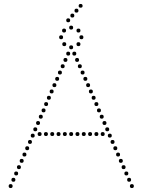

<svg xmlns="http://www.w3.org/2000/svg" viewBox="-20 -940 722 974"><path d="M341 -790Q331 -790 331 -800Q331 -810 341 -810Q351 -810 351 -800Q351 -790 341 -790ZM393 -741Q383 -741 383 -751Q383 -761 393 -761Q403 -761 403 -751Q403 -741 393 -741ZM290 -741Q280 -741 280 -751Q280 -761 290 -761Q300 -761 300 -751Q300 -741 290 -741ZM378 -706Q368 -706 368 -716Q368 -726 378 -726Q388 -726 388 -716Q388 -706 378 -706ZM378 -775Q368 -775 368 -785Q368 -795 378 -795Q388 -795 388 -785Q388 -775 378 -775ZM306 -706Q296 -706 296 -716Q296 -726 306 -726Q316 -726 316 -716Q316 -706 306 -706ZM305 -775Q295 -775 295 -785Q295 -795 305 -795Q315 -795 315 -785Q315 -775 305 -775ZM312 -626Q302 -626 302 -636Q302 -646 312 -646Q322 -646 322 -636Q322 -626 312 -626ZM298 -594Q288 -594 288 -604Q288 -614 298 -614Q308 -614 308 -604Q308 -594 298 -594ZM341 -690Q331 -690 331 -700Q331 -710 341 -710Q351 -710 351 -700Q351 -690 341 -690ZM256 -498Q246 -498 246 -508Q246 -518 256 -518Q266 -518 266 -508Q266 -498 256 -498ZM242 -466Q232 -466 232 -476Q232 -486 242 -486Q252 -486 252 -476Q252 -466 242 -466ZM284 -562Q274 -562 274 -572Q274 -582 284 -582Q294 -582 294 -572Q294 -562 284 -562ZM270 -530Q260 -530 260 -540Q260 -550 270 -550Q280 -550 280 -540Q280 -530 270 -530ZM201 -370Q191 -370 191 -380Q191 -390 201 -390Q211 -390 211 -380Q211 -370 201 -370ZM187 -338Q177 -338 177 -348Q177 -358 187 -358Q197 -358 197 -348Q197 -338 187 -338ZM228 -434Q218 -434 218 -444Q218 -454 228 -454Q238 -454 238 -444Q238 -434 228 -434ZM214 -402Q204 -402 204 -412Q204 -422 214 -422Q224 -422 224 -412Q224 -402 214 -402ZM173 -306Q163 -306 163 -316Q163 -326 173 -326Q183 -326 183 -316Q183 -306 173 -306ZM159 -274Q149 -274 149 -284Q149 -294 159 -294Q169 -294 169 -284Q169 -274 159 -274ZM326 -658Q316 -658 316 -668Q316 -678 326 -678Q336 -678 336 -668Q336 -658 326 -658ZM132 -210Q122 -210 122 -220Q122 -230 132 -230Q142 -230 142 -220Q142 -210 132 -210ZM118 -178Q108 -178 108 -188Q108 -198 118 -198Q128 -198 128 -188Q128 -178 118 -178ZM76 -82Q66 -82 66 -92Q66 -102 76 -102Q86 -102 86 -92Q86 -82 76 -82ZM62 -50Q52 -50 52 -60Q52 -70 62 -70Q72 -70 72 -60Q72 -50 62 -50ZM104 -146Q94 -146 94 -156Q94 -166 104 -166Q114 -166 114 -156Q114 -146 104 -146ZM90 -114Q80 -114 80 -124Q80 -134 90 -134Q100 -134 100 -124Q100 -114 90 -114ZM48 -18Q38 -18 38 -28Q38 -38 48 -38Q58 -38 58 -28Q58 -18 48 -18ZM34 14Q24 14 24 4Q24 -6 34 -6Q44 -6 44 4Q44 14 34 14ZM146 -242Q136 -242 136 -252Q136 -262 146 -262Q156 -262 156 -252Q156 -242 146 -242ZM181 -250Q171 -250 171 -260Q171 -270 181 -270Q191 -270 191 -260Q191 -250 181 -250ZM213 -250Q203 -250 203 -260Q203 -270 213 -270Q223 -270 223 -260Q223 -250 213 -250ZM245 -250Q235 -250 235 -260Q235 -270 245 -270Q255 -270 255 -260Q255 -250 245 -250ZM277 -250Q267 -250 267 -260Q267 -270 277 -270Q287 -270 287 -260Q287 -250 277 -250ZM309 -250Q299 -250 299 -260Q299 -270 309 -270Q319 -270 319 -260Q319 -250 309 -250ZM341 -250Q331 -250 331 -260Q331 -270 341 -270Q351 -270 351 -260Q351 -250 341 -250ZM373 -250Q363 -250 363 -260Q363 -270 373 -270Q383 -270 383 -260Q383 -250 373 -250ZM405 -250Q395 -250 395 -260Q395 -270 405 -270Q415 -270 415 -260Q415 -250 405 -250ZM437 -250Q427 -250 427 -260Q427 -270 437 -270Q447 -270 447 -260Q447 -250 437 -250ZM469 -250Q459 -250 459 -260Q459 -270 469 -270Q479 -270 479 -260Q479 -250 469 -250ZM501 -250Q491 -250 491 -260Q491 -270 501 -270Q511 -270 511 -260Q511 -250 501 -250ZM371 -626Q361 -626 361 -636Q361 -646 371 -646Q381 -646 381 -636Q381 -626 371 -626ZM385 -594Q375 -594 375 -604Q375 -614 385 -614Q395 -614 395 -604Q395 -594 385 -594ZM427 -498Q417 -498 417 -508Q417 -518 427 -518Q437 -518 437 -508Q437 -498 427 -498ZM441 -466Q431 -466 431 -476Q431 -486 441 -486Q451 -486 451 -476Q451 -466 441 -466ZM399 -562Q389 -562 389 -572Q389 -582 399 -582Q409 -582 409 -572Q409 -562 399 -562ZM413 -530Q403 -530 403 -540Q403 -550 413 -550Q423 -550 423 -540Q423 -530 413 -530ZM482 -370Q472 -370 472 -380Q472 -390 482 -390Q492 -390 492 -380Q492 -370 482 -370ZM496 -338Q486 -338 486 -348Q486 -358 496 -358Q506 -358 506 -348Q506 -338 496 -338ZM455 -434Q445 -434 445 -444Q445 -454 455 -454Q465 -454 465 -444Q465 -434 455 -434ZM469 -402Q459 -402 459 -412Q459 -422 469 -422Q479 -422 479 -412Q479 -402 469 -402ZM510 -306Q500 -306 500 -316Q500 -326 510 -326Q520 -326 520 -316Q520 -306 510 -306ZM524 -274Q514 -274 514 -284Q514 -294 524 -294Q534 -294 534 -284Q534 -274 524 -274ZM357 -658Q347 -658 347 -668Q347 -678 357 -678Q367 -678 367 -668Q367 -658 357 -658ZM551 -210Q541 -210 541 -220Q541 -230 551 -230Q561 -230 561 -220Q561 -210 551 -210ZM565 -178Q555 -178 555 -188Q555 -198 565 -198Q575 -198 575 -188Q575 -178 565 -178ZM607 -82Q597 -82 597 -92Q597 -102 607 -102Q617 -102 617 -92Q617 -82 607 -82ZM621 -50Q611 -50 611 -60Q611 -70 621 -70Q631 -70 631 -60Q631 -50 621 -50ZM579 -146Q569 -146 569 -156Q569 -166 579 -166Q589 -166 589 -156Q589 -146 579 -146ZM593 -114Q583 -114 583 -124Q583 -134 593 -134Q603 -134 603 -124Q603 -114 593 -114ZM635 -18Q625 -18 625 -28Q625 -38 635 -38Q645 -38 645 -28Q645 -18 635 -18ZM649 14Q639 14 639 4Q639 -6 649 -6Q659 -6 659 4Q659 14 649 14ZM537 -242Q527 -242 527 -252Q527 -262 537 -262Q547 -262 547 -252Q547 -242 537 -242ZM326 -827Q316 -827 316 -837Q316 -847 326 -847Q336 -847 336 -837Q336 -827 326 -827ZM347 -851Q337 -851 337 -861Q337 -871 347 -871Q357 -871 357 -861Q357 -851 347 -851ZM368 -876Q358 -876 358 -886Q358 -896 368 -896Q378 -896 378 -886Q378 -876 368 -876ZM389 -901Q379 -901 379 -910Q379 -920 389 -920Q399 -920 399 -910Q399 -901 389 -901Z"/></svg>

Font: Raleway Dots 
Style: Regular
Weight: 400
Version: Version 1.000